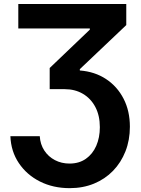

<svg xmlns="http://www.w3.org/2000/svg" viewBox="-20 -748 721 983"><path d="M33.2 -50.8H183.6Q186 -9.3 206.8 22.5Q227.5 54.2 261.2 71.8Q294.9 89.4 335.9 89.4Q384.8 89.4 419.4 65.2Q454.1 41 472.7 -1.2Q491.2 -43.5 491.2 -96.7Q491.2 -156.7 468 -200.4Q444.8 -244.1 404.3 -267.8Q363.8 -291.5 311.5 -291.5H234.4V-399.9L439.9 -596.2V-602.1H73.7V-727.5H626.5V-619.6L388.7 -394V-387.2Q465.3 -381.3 522.9 -343.3Q580.6 -305.2 612.8 -242.4Q645 -179.7 645 -99.1Q645 -30.8 622.3 26.9Q599.6 84.5 558.6 126.7Q517.6 168.9 461.2 192.1Q404.8 215.3 336.9 215.3Q252 215.3 184.3 181.2Q116.7 147 76.4 86.9Q36.1 26.9 33.2 -50.8Z"/></svg>

Font: Inter 18pt
Style: Bold
Weight: 700
Designer: Rasmus Andersson
Foundry: rsms
Version: Version 4.001;git-66647c0bb